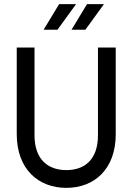

<svg xmlns="http://www.w3.org/2000/svg" viewBox="-20 -900 640 929"><path d="M61 -670V-251C61 -81 166 9 301 9C436 9 540 -81 540 -251V-670H454V-246C454 -127 389 -77 301 -77C213 -77 147 -127 147 -246V-670ZM191 -756H258L348 -880H266ZM326 -756H393L483 -880H401Z"/></svg>

Font: LT Wave Mono
Style: Regular
Weight: 400
Designer: Daniel Lyons
Version: Version 2.5 (Glyphs App)